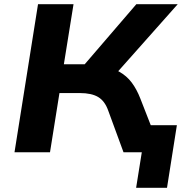

<svg xmlns="http://www.w3.org/2000/svg" viewBox="-20 -725 866 914"><path d="M628 169 655 0H594L614 -129H822L775 169ZM49 0 161 -705H330L284 -419H403L366 -399L629 -705H826L525 -366L458 -412Q511 -404 547 -384Q583 -364 607 -332Q631 -300 648 -256L748 0H568L495 -199Q479 -244 447.5 -263Q416 -282 360 -282H263L218 0Z"/></svg>

Font: Nunito Sans 10pt SemiExpanded ExtraBold
Style: Italic
Weight: 800
Width: 6
Italic angle: -9°
Designer: Vernon Adams
Foundry: Vernon Adams
Version: Version 3.101;gftools[0.9.27]